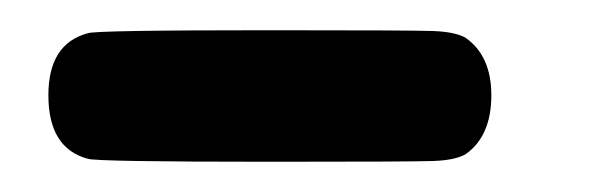

<svg xmlns="http://www.w3.org/2000/svg" viewBox="-20 -293 407 127"><path d="M12 -230Q12 -264 38 -271Q42 -273 158 -273Q251 -273 266 -272.5Q281 -272 288 -268Q305 -256 305 -230Q305 -203 288 -191Q281 -187 266.5 -186.5Q252 -186 159 -186Q43 -186 38 -188Q12 -195 12 -230Z"/></svg>

Font: KaTeX_SansSerif
Style: Bold
Weight: 700
Version: Version 1.1; ttfautohint (v1.3)